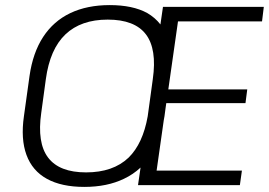

<svg xmlns="http://www.w3.org/2000/svg" viewBox="-20 -727 1056 754"><path d="M311 7Q222 7 164.5 -24.5Q107 -56 84 -118.5Q61 -181 74 -271L96 -429Q109 -520 149.5 -582Q190 -644 256 -675.5Q322 -707 411 -707Q501 -707 558 -676Q589 -658 610 -631L620 -700H1016L1009 -643H679L641 -376H951L944 -322H633L630 -301L626 -271Q625 -262 623 -254L595 -57H930L922 0H522L532 -69Q503 -42 467 -25Q401 7 311 7ZM318 -50Q424 -50 485 -108Q541 -163 560 -270L571 -350L580 -416Q597 -534 553 -592Q509 -650 403 -650Q298 -650 237 -592Q176 -534 160 -416L142 -284Q125 -166 169 -108Q213 -50 318 -50Z"/></svg>

Font: Pathway Extreme 8pt Thin 12pt ExtraLight
Style: Italic
Weight: 250
Italic angle: -8°
Version: Version 1.001;gftools[0.9.26]